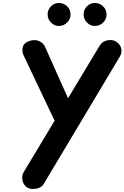

<svg xmlns="http://www.w3.org/2000/svg" viewBox="-20 -1274 839 1294"><path d="M157 -14.5Q135.5 -33 130.8 -62Q126 -91 140.5 -115.5L348 -460.5L139 -901Q126.5 -928.5 133.8 -957Q141 -985.5 177 -997.5Q213.5 -1010 242.8 -997.5Q272 -985 283.5 -958.5L438.5 -612L650 -963.5Q668.5 -994.5 701 -1001.8Q733.5 -1009 758 -996Q788.5 -979 796.5 -950Q804.5 -921 788 -893.5L274.5 -34Q264 -16 242 -7.5Q220 1 196.5 -0.5Q173 -2 157 -14.5ZM619.5 -1099Q589 -1099 566.2 -1121.8Q543.5 -1144.5 543.5 -1176.5Q543.5 -1208 565.5 -1231Q587.5 -1254 619.5 -1254Q650.5 -1254 674.2 -1232Q698 -1210 698 -1176.5Q698 -1144.5 675 -1121.8Q652 -1099 619.5 -1099ZM377 -1099Q346.5 -1099 323.8 -1121.8Q301 -1144.5 301 -1176.5Q301 -1208 323 -1231Q345 -1254 377 -1254Q408 -1254 431.8 -1232Q455.5 -1210 455.5 -1176.5Q455.5 -1144.5 432.2 -1121.8Q409 -1099 377 -1099Z"/></svg>

Font: Edu NSW ACT Hand Pre
Style: Regular
Weight: 400
Designer: Tina and Corey Anderson, Eben Sorkin, Mirko Velimirovic
Foundry: Sorkin Type Co.
Version: Version 2.000